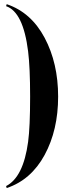

<svg xmlns="http://www.w3.org/2000/svg" viewBox="-20 -784 352 937"><path d="M12.7 133.8 9.8 124Q93.8 81.1 117.2 -91.8Q127 -164.1 127 -312.5Q127 -454.1 117.2 -533.2Q93.3 -725.6 9.8 -753.9L12.7 -763.7Q131.8 -723.6 197.8 -599.6Q263.7 -475.6 263.7 -312.5Q263.7 -149.4 197.8 -27.8Q131.8 93.8 12.7 133.8Z"/></svg>

Font: spinweradBold
Style: Regular
Weight: 700
Width: 7
Version: Version 0.3 ; ttfautohint (v1.2) -l 8 -r 50 -G 200 -x 14 -D 